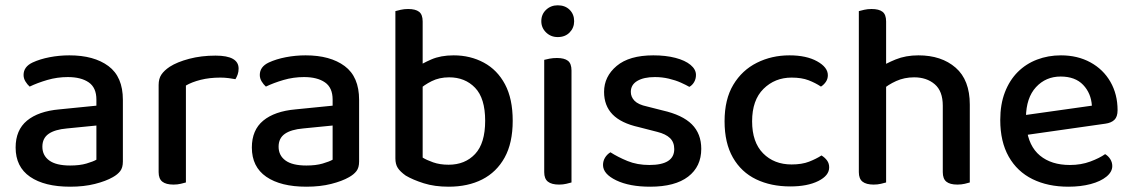

<svg xmlns="http://www.w3.org/2000/svg" viewBox="-20 -691 4279 725"><path d="M245 -66Q281 -66 306.5 -73.5Q332 -81 344 -88V-217L233 -206Q187 -202 163.5 -185.5Q140 -169 140 -137Q140 -104 166 -85Q192 -66 245 -66ZM242 -482Q335 -482 389.5 -441.5Q444 -401 444 -314V-81Q444 -58 434 -45Q424 -32 406 -22Q380 -7 338.5 3.5Q297 14 245 14Q148 14 93.5 -23.5Q39 -61 39 -134Q39 -200 82 -235.5Q125 -271 204 -278L344 -292V-315Q344 -360 315 -380Q286 -400 236 -400Q196 -400 158.5 -389Q121 -378 92 -364Q83 -372 76 -383.5Q69 -395 69 -408Q69 -439 103 -455Q131 -468 167.5 -475Q204 -482 242 -482Z M682 -368V-221H579V-370Q579 -394 589.5 -409.5Q600 -425 621 -439Q649 -457 694.5 -469Q740 -481 794 -481Q881 -481 881 -432Q881 -420 877.5 -410Q874 -400 869 -392Q859 -394 843.5 -396Q828 -398 812 -398Q771 -398 737.5 -389.5Q704 -381 682 -368ZM579 -264 682 -255V-2Q675 0 662.5 3Q650 6 635 6Q607 6 593 -5Q579 -16 579 -41Z M1137 -66Q1173 -66 1198.5 -73.5Q1224 -81 1236 -88V-217L1125 -206Q1079 -202 1055.5 -185.5Q1032 -169 1032 -137Q1032 -104 1058 -85Q1084 -66 1137 -66ZM1134 -482Q1227 -482 1281.5 -441.5Q1336 -401 1336 -314V-81Q1336 -58 1326 -45Q1316 -32 1298 -22Q1272 -7 1230.5 3.5Q1189 14 1137 14Q1040 14 985.5 -23.5Q931 -61 931 -134Q931 -200 974 -235.5Q1017 -271 1096 -278L1236 -292V-315Q1236 -360 1207 -380Q1178 -400 1128 -400Q1088 -400 1050.5 -389Q1013 -378 984 -364Q975 -372 968 -383.5Q961 -395 961 -408Q961 -439 995 -455Q1023 -468 1059.5 -475Q1096 -482 1134 -482Z M1693 -482Q1756 -482 1807 -454.5Q1858 -427 1887 -372.5Q1916 -318 1916 -235Q1916 -151 1885.5 -96Q1855 -41 1801 -13.5Q1747 14 1674 14Q1621 14 1580 1Q1539 -12 1512 -28Q1491 -43 1482 -57Q1473 -71 1473 -93V-420H1576V-96Q1590 -87 1615.5 -78Q1641 -69 1674 -69Q1736 -69 1774 -109.5Q1812 -150 1812 -235Q1812 -320 1774 -359.5Q1736 -399 1676 -399Q1639 -399 1610 -384.5Q1581 -370 1562 -352L1550 -435Q1573 -451 1608.5 -466.5Q1644 -482 1693 -482ZM1576 -398H1473V-649Q1480 -651 1493 -654Q1506 -657 1521 -657Q1549 -657 1562.5 -646.5Q1576 -636 1576 -610Z M2024 -611Q2024 -637 2042 -654Q2060 -671 2086 -671Q2114 -671 2131 -654Q2148 -637 2148 -611Q2148 -586 2131 -568.5Q2114 -551 2086 -551Q2060 -551 2042 -568.5Q2024 -586 2024 -611ZM2035 -264H2138V-2Q2131 0 2118.5 3Q2106 6 2091 6Q2063 6 2049 -5Q2035 -16 2035 -41ZM2138 -213H2035V-465Q2042 -467 2055 -469.5Q2068 -472 2083 -472Q2111 -472 2124.5 -461.5Q2138 -451 2138 -425Z M2628 -129Q2628 -62 2578.5 -24Q2529 14 2435 14Q2357 14 2307 -10Q2257 -34 2257 -68Q2257 -83 2264.5 -95.5Q2272 -108 2285 -116Q2313 -98 2349.5 -83Q2386 -68 2432 -68Q2526 -68 2526 -128Q2526 -154 2510 -169.5Q2494 -185 2462 -193L2392 -211Q2325 -226 2293 -259Q2261 -292 2261 -344Q2261 -402 2308.5 -442Q2356 -482 2447 -482Q2494 -482 2530.5 -472.5Q2567 -463 2587.5 -446Q2608 -429 2608 -408Q2608 -393 2601 -381Q2594 -369 2583 -363Q2571 -370 2551 -379Q2531 -388 2505.5 -394Q2480 -400 2453 -400Q2411 -400 2386.5 -385.5Q2362 -371 2362 -344Q2362 -325 2376 -310.5Q2390 -296 2423 -289L2482 -274Q2557 -257 2592.5 -221.5Q2628 -186 2628 -129Z M2969 -398Q2906 -398 2863 -355.5Q2820 -313 2820 -233Q2820 -154 2861.5 -112Q2903 -70 2969 -70Q3008 -70 3035 -80.5Q3062 -91 3082 -104Q3095 -96 3103 -85Q3111 -74 3111 -59Q3111 -28 3070 -7.5Q3029 13 2964 13Q2891 13 2835 -14Q2779 -41 2747.5 -96Q2716 -151 2716 -233Q2716 -316 2749 -371Q2782 -426 2838 -454Q2894 -482 2961 -482Q3025 -482 3065.5 -459.5Q3106 -437 3106 -407Q3106 -393 3098.5 -382Q3091 -371 3080 -364Q3059 -378 3033 -388Q3007 -398 2969 -398Z M3642 -201H3540V-292Q3540 -347 3509.5 -373Q3479 -399 3432 -399Q3395 -399 3364 -385Q3333 -371 3312 -352L3301 -435Q3324 -451 3362 -466.5Q3400 -482 3448 -482Q3535 -482 3588.5 -435.5Q3642 -389 3642 -296ZM3223 -264H3326V-2Q3319 0 3306.5 3Q3294 6 3279 6Q3251 6 3237 -5Q3223 -16 3223 -41ZM3540 -263H3642V-2Q3636 0 3623 3Q3610 6 3595 6Q3567 6 3553.5 -5Q3540 -16 3540 -41ZM3326 -213H3223V-649Q3230 -651 3243 -654Q3256 -657 3271 -657Q3299 -657 3312.5 -646.5Q3326 -636 3326 -610Z M3824 -177 3819 -252 4103 -292Q4100 -339 4070 -370.5Q4040 -402 3985 -402Q3929 -402 3892 -362Q3855 -322 3854 -248L3856 -210Q3864 -139 3907 -103.5Q3950 -68 4020 -68Q4062 -68 4097 -81Q4132 -94 4153 -109Q4165 -102 4172.5 -90Q4180 -78 4180 -64Q4180 -42 4158 -24Q4136 -6 4098.5 4Q4061 14 4014 14Q3937 14 3879 -14.5Q3821 -43 3789 -99.5Q3757 -156 3757 -238Q3757 -297 3774.5 -342.5Q3792 -388 3823 -419Q3854 -450 3896 -466Q3938 -482 3986 -482Q4049 -482 4097.5 -455.5Q4146 -429 4173 -382Q4200 -335 4200 -275Q4200 -250 4188 -238.5Q4176 -227 4154 -224Z"/></svg>

Font: Baloo Bhaijaan 2 Medium
Style: Regular
Weight: 500
Designer: Sanskriti Dholi, Noopur Datye and Ek Type
Foundry: Ek Type
Version: Version 1.701